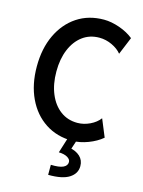

<svg xmlns="http://www.w3.org/2000/svg" viewBox="-140 -809 842 1127"><g transform="rotate(15 281.0 -245.5)"><path d="M352.1 7.8Q258.3 7.8 187.5 -38.6Q116.7 -85 77.4 -168.2Q38.1 -251.5 38.1 -360.8Q38.1 -469.7 77.1 -552.2Q116.2 -634.8 186 -681.2Q255.9 -727.5 349.1 -727.5Q393.1 -727.5 443.6 -710Q494.1 -692.4 529.3 -663.6L485.4 -557.1Q464.8 -583 427.5 -600.6Q390.1 -618.2 350.1 -618.2Q291.5 -618.2 248 -585.7Q204.6 -553.2 180.7 -495.6Q156.7 -438 156.7 -361.8Q156.7 -284.7 181.2 -226.1Q205.6 -167.5 249.8 -134.5Q293.9 -101.6 353 -101.6Q391.6 -101.6 429 -119.4Q466.3 -137.2 487.3 -165.5L531.2 -59.1Q496.6 -29.8 447 -11Q397.5 7.8 352.1 7.8ZM267.1 237.3V176.3Q317.4 178.2 341.6 167Q365.7 155.8 365.7 133.3Q365.7 117.2 346.4 105.7Q327.1 94.2 293.5 93.3L322.8 0H376.5L350.1 80.1L343.8 50.3Q387.2 57.6 411.9 80.6Q436.5 103.5 436.5 139.6Q436.5 184.6 395 211.4Q353.5 238.3 267.1 237.3Z"/></g></svg>

Font: Reddit Mono SemiBold
Style: Regular
Weight: 600
Monospace: yes
Designer: Stephen Hutchings
Foundry: Reddit
Version: Version 1.014